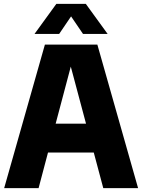

<svg xmlns="http://www.w3.org/2000/svg" viewBox="-20 -970 734 990"><path d="M1.5 0 211.5 -740H482L692 0H512.5L463.5 -183.5H227.5L179 0ZM267 -332.5H423.5L345 -626.5ZM158 -795 270.5 -950H422.5L535 -795H408L346.5 -885.5L285 -795Z"/></svg>

Font: Encode Sans SmCnd XBd
Style: Regular
Weight: 800
Width: 4
Designer: Multiple Designers
Foundry: Impallari Type
Version: Version 3.002; ttfautohint (v1.8.3) -l 8 -r 50 -G 200 -x 14 